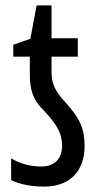

<svg xmlns="http://www.w3.org/2000/svg" viewBox="-20 -678 370 708"><path d="M144 10C239 10 291 -49 292 -137C292 -203 276 -241 219 -303C183 -342 170 -371 170 -412V-469H267V-537H170V-658H115L92 -535L29 -513V-469H90V-404C90 -349 100 -311 142 -270C188 -221 209 -187 209 -142C209 -91 180 -64 133 -64C93 -64 57 -73 21 -94V-14C54 2 94 10 144 10Z"/></svg>

Font: Noto Sans UI Condensed
Style: Regular
Weight: 400
Width: 3
Designer: Monotype Design Team
Foundry: Monotype Imaging Inc.
Version: Version 1.901